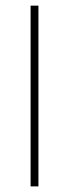

<svg xmlns="http://www.w3.org/2000/svg" viewBox="-20 -664 246 684"><path d="M116.9 0V-643.9H89V0Z"/></svg>

Font: Arad-VF Thin Dots1
Style: Regular
Weight: 100
Designer: Mohammad Darvishi
Version: Version 1.000;August 30, 2024;FontCreator 15.0.0.2992 64-bit